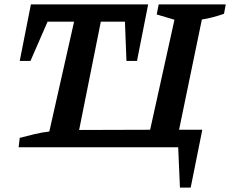

<svg xmlns="http://www.w3.org/2000/svg" viewBox="-20 -672 1050 876"><path d="M801 184 793 0H65L70 -43Q104 -52 137.5 -60Q171 -68 205 -72L318 -573H197L119 -394H70L121 -652H656L605 -394H557L550 -573H440L341 -79L665 -80L776 -582L695 -606L704 -652H1010L1002 -609Q979 -601 953 -594Q927 -587 901 -583L797 -80H903L850 184Z"/></svg>

Font: Piazzolla SemiBold
Style: Italic
Weight: 600
Italic angle: -11.3°
Designer: Juan Pablo del Peral
Foundry: Huerta Tipografica
Version: Version 1.330